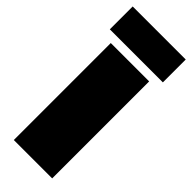

<svg xmlns="http://www.w3.org/2000/svg" viewBox="-293 -946 980 980"><g transform="rotate(45 197.5 -455.5)"><path d="M59 0V-700H336V0ZM6 -746V-911H389V-746Z"/></g></svg>

Font: Georama Expanded Black
Style: Regular
Weight: 900
Width: 7
Designer: Jean-Baptiste Levee
Foundry: Production Type
Version: Version 1.000